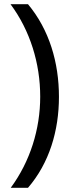

<svg xmlns="http://www.w3.org/2000/svg" viewBox="-20 -734 340 912"><path d="M260 -274C260 -437 214 -593 113 -714H30C123 -589 171 -433 171 -275C171 -120 123 33 31 158H113C214 41 260 -113 260 -274Z"/></svg>

Font: Noto Sans Runic
Style: Regular
Weight: 400
Designer: Monotype Design Team
Foundry: Monotype Imaging Inc.
Version: Version 2.002